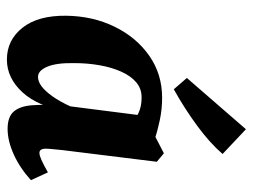

<svg xmlns="http://www.w3.org/2000/svg" viewBox="-106 -600 716 543"><g transform="rotate(90 251.5 -329.0)"><path d="M149 9Q94 9 59 -35Q24 -79 25 -159Q26 -234 56 -295.5Q86 -357 138 -393.5Q190 -430 257 -430Q289 -430 320 -423.5Q351 -417 374 -409L338 -340Q319 -354 300.5 -363Q282 -372 256 -372Q231 -372 213 -356.5Q195 -341 183 -314Q171 -287 165 -253Q159 -219 159 -182Q158 -132 169 -105.5Q180 -79 198 -79Q211 -79 224.5 -89Q238 -99 253 -120Q268 -141 282 -172L297 -165Q282 -79 241.5 -35Q201 9 149 9ZM345 7Q310 7 295 -11.5Q280 -30 278 -65Q277 -78 277 -100Q277 -122 277 -137L308 -380L414 -435L438 -415L405 -148Q404 -136 402.5 -122.5Q401 -109 401 -101Q401 -83 413 -83Q420 -83 432.5 -88.5Q445 -94 468 -107L490 -59Q456 -28 417.5 -10.5Q379 7 345 7ZM201 -500 346 -667 416 -601Q385 -565 336 -529Q287 -493 233 -463Z"/></g></svg>

Font: Yrsa
Style: Italic
Weight: 400
Italic angle: -7.10001°
Designer: Anna Giedrys (Yrsa+Rasa design), David Brezina (Yrsa art-direction, Rasa art-direction, design)
Foundry: Rosetta Type Foundry
Version: Version 2.004